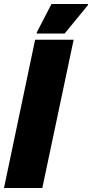

<svg xmlns="http://www.w3.org/2000/svg" viewBox="-29 -942 461 962"><path d="M-9 0 147 -743H340L183 0ZM155 -774V-779L229 -922H412V-917L295 -774Z"/></svg>

Font: Saira Semi Condensed Black
Style: Italic
Weight: 900
Width: 4
Italic angle: -12°
Designer: Hector Gatti with collaboration of the Omnibus-Type team
Foundry: Omnibus-Type
Version: Version 1.001; ttfautohint (v1.8)